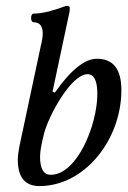

<svg xmlns="http://www.w3.org/2000/svg" viewBox="-20 -614 430 647"><path d="M113 13C266 13 389 -144 389 -310C389 -381 362 -416 306 -416C266 -416 218 -378 165 -302L157 -305L214 -573C215 -578 215 -582 215 -587C215 -591 213 -594 208 -594C205 -594 200 -594 191 -590C183 -587 162 -580 143 -575C125 -571 107 -568 93 -568C82 -568 82 -539 93 -539C114 -539 124 -526 124 -501C124 -491 122 -477 117 -457L45 -119C42 -102 40 -88 40 -75C40 -16 65 13 113 13ZM151 -25C127 -25 115 -45 115 -86C115 -105 120 -131 129 -166C145 -226 220 -364 275 -364C297 -364 308 -342 308 -298C308 -193 240 -25 151 -25Z"/></svg>

Font: Junicode Two Beta SemiCondensed Medium
Style: Italic
Weight: 500
Width: 4
Italic angle: -10°
Version: Version 1.063